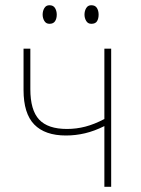

<svg xmlns="http://www.w3.org/2000/svg" viewBox="-20 -714 540 734"><path d="M379 0V-232Q341 -213 305 -204.5Q269 -196 232 -196Q152 -196 111 -238Q70 -280 70 -370V-528H96V-373Q96 -293 129.5 -257Q163 -221 236 -221Q272 -221 306.5 -230Q341 -239 379 -259V-528H405V0ZM329 -623Q316 -623 309.5 -634Q303 -645 303 -658Q303 -672 309.5 -683Q316 -694 329 -694Q344 -694 350.5 -683.5Q357 -673 357 -658Q357 -643 351 -633Q345 -623 329 -623ZM169 -623Q156 -623 149.5 -634Q143 -645 143 -658Q143 -672 149.5 -683Q156 -694 169 -694Q184 -694 190.5 -683Q197 -672 197 -658Q197 -643 190.5 -633Q184 -623 169 -623Z"/></svg>

Font: Noto Sans Mono ExtraCondensed Thin
Style: Regular
Weight: 100
Width: 2
Designer: Monotype Design Team
Foundry: Monotype Imaging Inc.
Version: Version 2.014; ttfautohint (v1.8.4.7-5d5b)